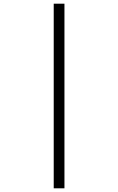

<svg xmlns="http://www.w3.org/2000/svg" viewBox="-20 -770 640 1040"><path d="M271 250V-750H329.1V250Z"/></svg>

Font: SourceCodePro-Regular
Style: Regular
Weight: 400
Monospace: yes
Designer: Paul D. Hunt
Foundry: Adobe Systems Incorporated
Version: Version 1.009;PS 1.000;hotconv 1.0.70;makeotf.lib2.5.5900